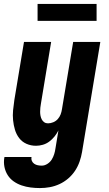

<svg xmlns="http://www.w3.org/2000/svg" viewBox="-36 -733 556 976"><path d="M167 223Q143 223 119.5 220Q96 217 74 209.5Q52 202 33.5 189Q15 176 3 157Q-9 138 -13.5 115Q-18 92 -14 68L-13 65H124V66Q122 76 126 85Q130 94 138 99.5Q146 105 156 107Q166 109 176 109Q191 109 205 100Q219 91 227 78Q235 65 239.5 50.5Q244 36 246 21L261 -70Q253 -54 241 -39Q229 -24 214 -13Q199 -2 181.5 3Q164 8 147 8Q121 8 98.5 -2Q76 -12 61.5 -31Q47 -50 40 -73.5Q33 -97 30.5 -122Q28 -147 30.5 -173Q33 -199 37 -225L86 -520H224L172 -206Q170 -195 169 -185Q168 -175 168 -164.5Q168 -154 170 -144Q172 -134 176.5 -125.5Q181 -117 189 -111.5Q197 -106 208 -106Q221 -106 234.5 -111.5Q248 -117 257.5 -127.5Q267 -138 272 -151Q277 -164 279 -178L336 -520H474L381 40Q377 64 368.5 88.5Q360 113 345.5 135Q331 157 310.5 174.5Q290 192 266 203Q242 214 217 218.5Q192 223 167 223ZM155 -627V-713H455V-627Z"/></svg>

Font: Iosevka Heavy
Style: Italic
Weight: 900
Italic angle: -9°
Monospace: yes
Designer: Belleve Invis
Foundry: Belleve Invis
Version: Version 32.5.0; ttfautohint (v1.8.4)